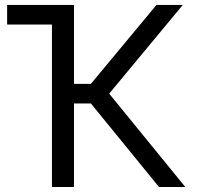

<svg xmlns="http://www.w3.org/2000/svg" viewBox="-20 -747 786 767"><path d="M615.1 0 343 -333.8H275.6V0H187.5V-649.1H8.5V-727.3H275.6V-411.9H343L605.1 -727.3H710.2L416.2 -372.9L720.2 0Z"/></svg>

Font: Inter Alia
Style: Regular
Weight: 400
Designer: Rasmus Andersson (Latin, Greek, Cyrillic etc.) and Evan from Shavian.info (Shavian, old style figures)
Foundry: Shavian.info
Version: Version 0.001;git-37ab20767